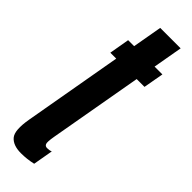

<svg xmlns="http://www.w3.org/2000/svg" viewBox="-249 -731 747 747"><g transform="rotate(45 124.0 -358.0)"><path d="M75.5 6Q32.5 6 13 -16.8Q-6.5 -39.5 6 -110L77.5 -516.5H45L59.5 -600H92.5L114 -722H226.5L205 -600H248L233 -516.5H190L122 -131.5Q116 -97.5 119.5 -88.8Q123 -80 133.5 -80Q147 -80 155.5 -84L141 -1.5Q108.5 6 75.5 6Z"/></g></svg>

Font: Anybody UltraCondensed SemiBold
Style: Italic
Weight: 600
Width: 1
Italic angle: -10°
Designer: Tyler Finck
Foundry: Etcetera Type Company
Version: Version 1.010; ttfautohint (v1.8.3) -l 8 -r 50 -G 200 -x 14 